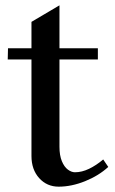

<svg xmlns="http://www.w3.org/2000/svg" viewBox="-20 -684 431 720"><path d="M200 16Q156 16 127 -16Q98 -48 98 -99V-476L113 -461H9L10 -503H113L98 -488V-602L203 -664V-488L188 -503H347V-461H188L203 -476V-134Q203 -101 212 -79.5Q221 -58 234.5 -48Q248 -38 261 -38Q287 -38 314 -51Q341 -64 367 -86L386 -58Q350 -25 299 -4.5Q248 16 200 16Z"/></svg>

Font: Wittgenstein Medium
Style: Regular
Weight: 500
Designer: Jörg Drees
Foundry: Jörg Drees
Version: Version 1.500